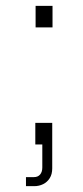

<svg xmlns="http://www.w3.org/2000/svg" viewBox="-20 -495 286 658"><path d="M102 -475H160V-401H102ZM101 0V-74H159V82Q159 102 150.5 115.5Q142 129 128 136Q114 143 97 143H69V112H96Q110 112 117.5 103Q125 94 125 79V0Z"/></svg>

Font: SUSE ExtraLight
Style: Regular
Weight: 250
Designer: Rene Bieder
Foundry: SUSE
Version: Version 1.000